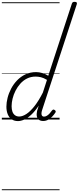

<svg xmlns="http://www.w3.org/2000/svg" viewBox="-20 -1308 862 2101"><path d="M177 17Q137 17 108.5 -2Q80 -21 65 -57Q50 -93 50 -141Q50 -186 63 -237.5Q76 -289 102 -338.5Q128 -388 167.5 -429Q207 -470 259 -494.5Q311 -519 376 -519Q408 -519 443.5 -508.5Q479 -498 508 -479L766 -1267Q770 -1279 776.5 -1283.5Q783 -1288 796 -1288Q814 -1288 819 -1280.5Q824 -1273 820 -1261L442 -107Q430 -71 435.5 -51.5Q441 -32 462 -32Q478 -32 494 -42Q510 -52 524 -67.5Q538 -83 549 -99Q555 -106 561.5 -108.5Q568 -111 577 -105Q588 -98 589.5 -91Q591 -84 586 -76Q572 -54 552 -33Q532 -12 507 2Q482 16 452 16Q425 16 407 3.5Q389 -9 383.5 -34Q378 -59 386 -95Q391 -110 395.5 -124.5Q400 -139 404 -152Q363 -91 323 -53.5Q283 -16 245.5 0.5Q208 17 177 17ZM107 -146Q107 -111 116 -86Q125 -61 144 -47Q163 -33 190 -33Q227 -33 270 -61.5Q313 -90 358.5 -148Q404 -206 449 -295L494 -434Q457 -456 427.5 -463Q398 -470 370 -470Q318 -470 276 -449Q234 -428 202.5 -392.5Q171 -357 149.5 -314.5Q128 -272 117.5 -228Q107 -184 107 -146ZM0 763H632V773H0ZM0 -20H632V0H0ZM0 -505H632V-500H0ZM0 -1283H632V-1273H0Z"/></svg>

Font: Playwrite NL Guides
Style: Regular
Weight: 400
Designer: Veronika Burian, José Scaglione
Foundry: TypeTogether
Version: Version 1.003